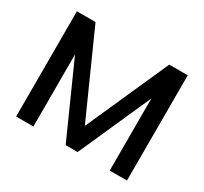

<svg xmlns="http://www.w3.org/2000/svg" viewBox="-142 -896 1166 1098"><g transform="rotate(30 441.0 -347.5)"><path d="M807 -695V0H693V-476L481 0H402L189 -476V0H75V-695H198L442 -150L685 -695Z"/></g></svg>

Font: Poppins Cyr Med
Style: Regular
Weight: 500
Designer: Ninad Kale (Devanagari), Jonny Pinhorn (Latin)
Foundry: Indian Type Foundry
Version: 4.004